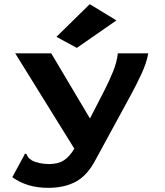

<svg xmlns="http://www.w3.org/2000/svg" viewBox="-20 -727 790 922"><path d="M212 175Q159 175 116.5 162Q74 149 39 124L96 19L100 10L108 14Q111 22 115.5 28.5Q120 35 134 44Q166 60 217 61Q261 60 287.5 42.5Q314 25 337 -13L53 -471H226L412 -158L483 -296Q505 -339 523 -383.5Q541 -428 546 -471H692Q684 -425 659.5 -372.5Q635 -320 610 -274L438 42Q399 116 344 145.5Q289 175 212 175ZM349 -497 251 -550 411 -707 539 -629Z"/></svg>

Font: Inconsolata ExtraExpanded Black
Style: Regular
Weight: 900
Width: 8
Monospace: yes
Designer: Raph Levien, Cyreal, Brenton Simpson
Foundry: Raph Levien, Cyreal, Google
Version: Version 3.001; ttfautohint (v1.8.2.53-6de2)